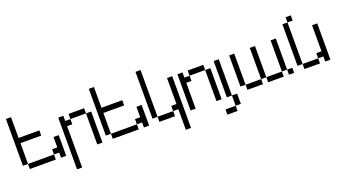

<svg xmlns="http://www.w3.org/2000/svg" viewBox="-36 -510 1532 848"><g transform="rotate(-20 730.5 -86.0)"><path d="M23.9 0V-23.9H146V0ZM170.4 0V-23.9H146V-48.3H170.4V-97.2H194.8V0ZM0 -23.9V-243.7H23.9V-146H121.6V-121.6H23.9V-23.9Z M340.8 0V-146H365.2V0ZM219.2 72.8V-170.4H243.2V-146H267.6V-121.6H243.2V72.8ZM267.6 -146V-170.4H340.8V-146Z M413.6 0V-23.9H535.6V0ZM560.1 0V-23.9H535.6V-48.3H560.1V-97.2H584.5V0ZM389.6 -23.9V-243.7H413.6V-146H511.2V-121.6H413.6V-23.9Z M632.8 0V-23.9H706.1V0ZM730.5 72.8V-23.9H706.1V-48.3H730.5V-170.4H754.9V72.8ZM608.9 -23.9V-243.7H632.8V-23.9Z M900.9 0V-146H925.3V0ZM779.3 0V-170.4H803.2V-146H827.6V-121.6H803.2V0ZM827.6 -146V-170.4H900.9V-146Z M925.8 72.8V48.3H973.6V72.8ZM973.6 48.3V0H998V48.3ZM949.7 0V-170.4H973.6V0Z M1046.4 0V-23.9H1119.6V0ZM1144 0V-23.9H1217.3V0ZM1241.7 0V-23.9H1266.1V0ZM1022.5 -23.9V-170.4H1046.4V-23.9ZM1119.6 -23.9V-170.4H1144V-23.9ZM1217.3 -23.9V-170.4H1241.7V-23.9Z M1314.5 0V-23.9H1387.7V0ZM1412.1 0V-23.9H1387.7V-48.3H1412.1V-170.4H1436.5V0ZM1290.5 -23.9V-219.2H1314.5V-23.9ZM1314.5 -219.2V-243.7H1338.9V-219.2Z"/></g></svg>

Font: FS Mondwest Regular
Style: Regular
Weight: 400
Designer: NZWStudios2024
Foundry: https://fontstruct.com
Version: Version 1.0